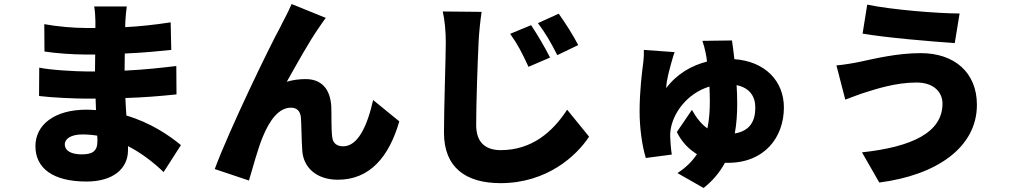

<svg xmlns="http://www.w3.org/2000/svg" viewBox="-20 -841 5040 954"><path d="M464 -139C464 -88 437 -74 386 -74C335 -74 302 -91 302 -124C302 -152 334 -173 389 -173C414 -173 439 -171 463 -167C464 -155 464 -146 464 -139ZM879 -120C821 -168 729 -231 608 -267C606 -296 604 -326 603 -354C697 -357 770 -363 857 -372L856 -513C780 -504 701 -495 599 -490L600 -575C695 -579 772 -587 831 -593L828 -730C743 -717 674 -710 602 -706L603 -737C604 -760 607 -788 610 -809H448C452 -787 454 -755 454 -737V-702H405C347 -702 264 -709 200 -721L201 -585C258 -576 346 -570 406 -570H453L452 -486H408C362 -486 227 -493 175 -505L174 -364C237 -356 353 -351 406 -351H455L457 -294C441 -295 425 -296 409 -296C251 -296 156 -221 156 -115C156 -5 243 61 410 61C541 61 616 -2 616 -95V-115C684 -80 744 -33 793 14Z M1599 -752 1429 -821C1408 -772 1386 -735 1373 -707C1321 -613 1120 -198 1047 -1L1217 56C1233 2 1262 -105 1286 -162C1320 -244 1365 -306 1426 -306C1456 -306 1472 -288 1475 -258C1478 -226 1478 -143 1482 -92C1487 -13 1548 52 1659 52C1817 52 1913 -61 1964 -238L1834 -344C1804 -211 1757 -114 1685 -114C1658 -114 1635 -126 1631 -158C1625 -196 1628 -277 1626 -313C1621 -398 1578 -448 1499 -448C1467 -448 1436 -444 1405 -435C1452 -518 1516 -635 1567 -707C1578 -722 1588 -739 1599 -752Z M2619 -716 2515 -673C2554 -618 2574 -578 2606 -509L2713 -555C2691 -600 2649 -671 2619 -716ZM2756 -773 2653 -726C2692 -673 2714 -636 2749 -567L2853 -617C2831 -661 2787 -730 2756 -773ZM2180 -784C2190 -739 2195 -685 2195 -632C2195 -557 2186 -307 2186 -182C2186 -9 2294 69 2467 69C2698 69 2845 -67 2907 -162L2798 -296C2726 -185 2622 -95 2468 -95C2401 -95 2346 -125 2346 -220C2346 -329 2353 -528 2358 -632C2360 -675 2366 -735 2373 -782L2180 -784Z M3631 -178C3640 -227 3643 -277 3643 -325C3643 -356 3642 -388 3640 -418C3707 -404 3733 -360 3733 -306C3733 -238 3705 -190 3631 -178ZM3470 -638C3477 -617 3482 -600 3486 -579C3489 -566 3491 -551 3493 -535C3417 -516 3343 -474 3290 -403C3293 -451 3305 -488 3314 -523C3318 -536 3324 -561 3332 -582L3179 -593C3180 -580 3179 -555 3177 -537C3170 -484 3158 -389 3158 -287C3158 -207 3170 -117 3189 -56L3318 -73C3314 -95 3310 -150 3310 -162C3310 -174 3310 -181 3312 -195C3323 -276 3391 -376 3505 -411C3506 -387 3507 -363 3507 -339C3507 -298 3505 -251 3495 -203C3463 -225 3439 -258 3418 -295L3343 -185C3367 -136 3402 -100 3443 -75C3420 -40 3388 -8 3346 19L3476 93C3523 56 3557 14 3582 -32C3587 -32 3592 -32 3597 -32C3779 -32 3875 -159 3875 -307C3875 -437 3783 -536 3629 -547C3625 -585 3620 -617 3617 -640Z M4663 -326C4663 -183 4512 -111 4263 -84L4349 66C4635 29 4834 -109 4834 -320C4834 -482 4721 -577 4555 -577C4438 -577 4328 -550 4253 -534C4220 -527 4172 -519 4136 -516L4180 -346C4211 -357 4255 -375 4283 -383C4329 -397 4428 -431 4534 -431C4622 -431 4663 -381 4663 -326ZM4289 -818 4266 -674C4381 -654 4605 -635 4724 -627L4748 -774C4639 -774 4408 -793 4289 -818Z"/></svg>

Font: Noto Sans CJK Black
Style: Bold
Weight: 900
Designer: Ryoko NISHIZUKA (kana & ideographs); Paul D. Hunt (Latin, Greek & Cyrillic); Wenlong ZHANG (bopomofo); Sandoll Communica
Foundry: Adobe Systems Incorporated
Version: Version 1.000;PS 1;hotconv 1.0.78;makeotf.lib2.5.61930